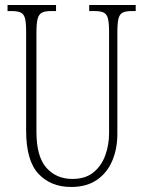

<svg xmlns="http://www.w3.org/2000/svg" viewBox="-20 -734 571 764"><path d="M263 10Q182 10 133 -42.5Q84 -95 84 -214V-608Q84 -644 79.5 -661Q75 -678 62.5 -684Q50 -690 26 -690H10V-714H203V-690H183Q160 -690 147.5 -684Q135 -678 130 -660Q125 -642 125 -605V-210Q125 -111 164.5 -66.5Q204 -22 268 -22Q321 -22 353 -49Q385 -76 399.5 -117.5Q414 -159 414 -203V-607Q414 -643 409.5 -660.5Q405 -678 392.5 -684Q380 -690 356 -690H335V-714H520V-690H504Q481 -690 468.5 -684Q456 -678 451.5 -660Q447 -642 447 -606V-201Q447 -143 427 -95Q407 -47 366 -18.5Q325 10 263 10Z"/></svg>

Font: Noto Serif Bengali ExtraCondensed ExtraLight
Style: Regular
Weight: 200
Width: 2
Designer: Juan Bruce, Universal Thirst, Indian Type Foundry and the Monotype Design Team.
Foundry: Monotype Imaging Inc.
Version: Version 2.003; ttfautohint (v1.8.4.7-5d5b)